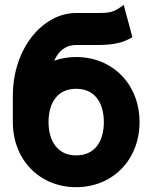

<svg xmlns="http://www.w3.org/2000/svg" viewBox="-20 -755 625 788"><path d="M292.5 -521C260.7 -521 230.5 -515.6 202.6 -506.3C219.7 -544.4 248 -570.3 292.5 -570.3C341.3 -570.3 307.1 -570.3 380.4 -570.3C448.7 -570.3 487.3 -580.6 523.4 -602.5L487.8 -734.9C448.2 -706.1 437.5 -701.7 379.9 -701.7H292.5C155.8 -701.7 32.7 -556.6 32.7 -361.3V-253.9C32.7 -99.1 142.6 13.2 292.5 13.2C442.4 13.2 552.7 -99.1 552.7 -253.9C552.7 -408.7 442.4 -521 292.5 -521ZM292.5 -390.6C368.2 -390.6 406.2 -334.5 406.2 -253.9C406.2 -173.3 368.2 -117.2 292.5 -117.2C216.8 -117.2 179.2 -175.8 179.2 -253.9C179.2 -334.5 216.8 -390.6 292.5 -390.6Z"/></svg>

Font: Giphurs ExtraBold
Style: Regular
Weight: 800
Version: Version 1.000